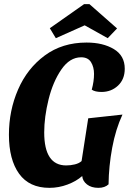

<svg xmlns="http://www.w3.org/2000/svg" viewBox="-20 -885 624 925"><path d="M503 3Q485 20 454 20Q420 20 399 3.5Q378 -13 376 -37Q348 -12 305.5 4Q263 20 218 20Q121 20 72 -48Q23 -116 23 -236Q23 -352 67 -453.5Q111 -555 195.5 -617.5Q280 -680 397 -680Q476 -680 528.5 -648.5Q581 -617 581 -554Q581 -503 548.5 -472.5Q516 -442 469 -442Q438 -442 422 -453Q433 -493 433 -529Q433 -562 418.5 -585.5Q404 -609 371 -609Q316 -609 275.5 -550Q235 -491 214 -406Q193 -321 193 -247Q193 -88 299 -88Q320 -88 340.5 -93Q361 -98 373 -109L405 -315L570 -333Q537 -262 520.5 -173Q504 -84 503 3ZM249 -701 220 -749 385 -865H411L544 -748L499 -701L388 -763Z"/></svg>

Font: Sansita
Style: Bold Italic
Weight: 700
Italic angle: -11°
Designer: Pablo Cosgaya
Foundry: Omnibus-Type
Version: Version 1.006